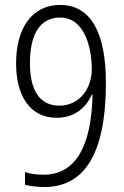

<svg xmlns="http://www.w3.org/2000/svg" viewBox="-20 -811 501 776"><path d="M158 -55C317 -55 408 -182 408 -477C408 -670 352 -791 223 -791C109 -791 45 -697 45 -555C45 -425 100 -335 209 -335C284 -335 330 -379 351 -429H354C350 -223 287 -105 157 -105C128 -105 101 -108 81 -116V-64C101 -59 134 -55 158 -55ZM220 -384C138 -384 101 -449 101 -556C101 -676 144 -740 223 -740C325 -740 351 -612 351 -531C351 -453 301 -384 220 -384Z"/></svg>

Font: Noto Sans Malayalam UI Condensed Light
Style: Regular
Weight: 300
Width: 3
Designer: Jelle Bosma - Monotype Design Team
Foundry: Monotype Imaging Inc.
Version: Version 2.104